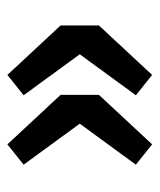

<svg xmlns="http://www.w3.org/2000/svg" viewBox="24 -512 432 520"><g transform="rotate(-90 240.0 -252.0)"><path d="M109 -56 54 -100 165 -252 54 -404 109 -448 243 -304V-200ZM297 -56 242 -100 353 -252 242 -404 297 -448 431 -304V-200Z"/></g></svg>

Font: hySource Sans Pro
Style: Bold
Weight: 700
Designer: Paul D. Hunt
Foundry: Adobe Systems Incorporated
Version: Version 2.021;PS 2.000;hotconv 1.0.86;makeotf.lib2.5.63406